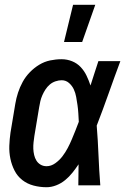

<svg xmlns="http://www.w3.org/2000/svg" viewBox="-20 -776 540 804"><path d="M175 8Q147 8 120.5 1Q94 -6 73.5 -22Q53 -38 41 -61.5Q29 -85 23.5 -111.5Q18 -138 19 -165.5Q20 -193 24 -221L44 -341Q48 -365 55.5 -388Q63 -411 75 -433Q87 -455 105 -473.5Q123 -492 144.5 -505Q166 -518 190 -523Q214 -528 238 -528Q261 -528 282 -519.5Q303 -511 318 -495Q333 -479 342.5 -459Q352 -439 359 -418Q367 -444 375.5 -469.5Q384 -495 392 -520H484Q459 -453 435 -385Q411 -317 385 -250Q390 -188 392.5 -125.5Q395 -63 400 0H308Q308 -22 308.5 -44Q309 -66 309 -88Q297 -70 283.5 -53Q270 -36 253 -22Q236 -8 215.5 0Q195 8 175 8ZM175 -80Q194 -80 211.5 -92.5Q229 -105 241.5 -121.5Q254 -138 263.5 -156Q273 -174 280.5 -192Q288 -210 295.5 -228.5Q303 -247 310 -266Q309 -284 308 -301.5Q307 -319 304.5 -336Q302 -353 299 -370Q296 -387 289 -402Q282 -417 269 -428.5Q256 -440 238 -440Q226 -440 212.5 -435.5Q199 -431 188.5 -422Q178 -413 170.5 -401.5Q163 -390 157.5 -377.5Q152 -365 149 -352.5Q146 -340 144 -327L124 -207Q122 -194 120.5 -180Q119 -166 119.5 -153Q120 -140 123 -127Q126 -114 132.5 -103.5Q139 -93 150 -86.5Q161 -80 175 -80ZM248 -600 286 -756H379L324 -600Z"/></svg>

Font: Iosevka Curly Semibold
Style: Italic
Weight: 600
Italic angle: -9°
Monospace: yes
Designer: Belleve Invis
Foundry: Belleve Invis
Version: Version 22.1.2; ttfautohint (v1.8.4)